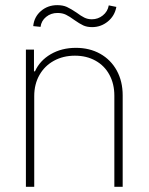

<svg xmlns="http://www.w3.org/2000/svg" viewBox="-20 -722 574 742"><path d="M112.3 0H80.1V-530.3H111.3V-446.3H115.2Q133.8 -487.8 176 -512.5Q218.3 -537.1 273.4 -537.1Q326.2 -537.1 367.2 -514.2Q408.2 -491.2 431.2 -449.5Q454.1 -407.7 454.1 -353.5V0H421.9V-352.5Q421.9 -397.9 402.8 -433.1Q383.8 -468.3 349.1 -487.5Q314.5 -506.8 269.5 -506.8Q224.1 -506.8 188.2 -487.1Q152.3 -467.3 132.3 -431.9Q112.3 -396.5 112.3 -350.6ZM201.2 -702.1Q223.1 -702.1 238.5 -695.1Q253.9 -688 276.4 -672.9Q292.5 -660.6 305.7 -654.1Q318.8 -647.5 335 -647.5Q358.9 -647.5 377.4 -662.4Q396 -677.2 400.4 -701.2L429.7 -695.3Q423.3 -660.6 396.7 -638.9Q370.1 -617.2 335.9 -617.2Q315.9 -617.2 301.8 -623.8Q287.6 -630.4 267.6 -644.5Q249 -658.2 235.1 -665Q221.2 -671.9 202.1 -671.9Q176.8 -671.9 158.2 -656.7Q139.6 -641.6 136.7 -618.2L108.4 -621.1Q111.8 -656.7 138.2 -679.4Q164.6 -702.1 201.2 -702.1Z"/></svg>

Font: Pretendard GOV Thin
Style: Regular
Weight: 100
Designer: Base glyphs from Inter by Rasmus Andersson; Hangeul glyphs from Noto Sans CJK(Source Han Sans) by Jang Soo-young and Kan
Foundry: Kil Hyung-jin
Version: Version 1.309